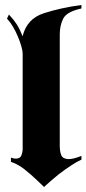

<svg xmlns="http://www.w3.org/2000/svg" viewBox="-20 -743 347 771"><path d="M71 -598Q88 -668 156.5 -690Q225 -712 307 -723V-709Q248 -696 234 -668.5Q220 -641 220 -605V-157Q220 -135 226 -120Q232 -105 255 -104Q264 -104 277 -107Q290 -110 307 -117V-102Q289 -94 265.5 -78.5Q242 -63 217 -44Q202 -32 188 -20Q174 -8 161 4L157 8Q151 2 144.5 -4Q138 -10 131 -17Q106 -41 79 -62.5Q52 -84 24 -93V-110Q29 -108 34 -107Q39 -106 43 -106Q60 -106 65 -117Q70 -128 71 -141V-528Q71 -539 65.5 -558Q60 -577 51 -598Q43 -617 32.5 -635Q22 -653 11 -665L8 -668L16 -685Q17 -683 18 -682L20 -680Q36 -663 48 -644Q60 -625 71 -597Z"/></svg>

Font: Fette UNZ Fraktur
Style: Regular
Weight: 900
Foundry: UNZ1 Extensions by Catfonts.de
Version: Version 0.000 2012 initial release